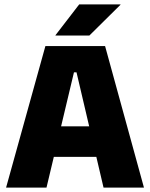

<svg xmlns="http://www.w3.org/2000/svg" viewBox="-20 -847 678 867"><path d="M190 0H7.5L185 -639H454.5L630 0H447.5L325.5 -520.5H314ZM461.5 -138.5H175V-276.5H461.5ZM230.5 -688 337.5 -827H524V-825.5L383.5 -686.5H230.5Z"/></svg>

Font: Anek Malayalam Medium ExtraBold
Style: Regular
Weight: 800
Version: Version 1.003